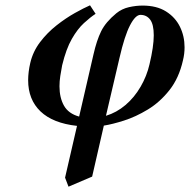

<svg xmlns="http://www.w3.org/2000/svg" viewBox="-20 -466 715 723"><path d="M238 237 225 203 270 8Q179 -2 132.5 -46.5Q86 -91 86 -164Q86 -179 88 -195.5Q90 -212 94 -229Q104 -272 131 -307.5Q158 -343 193 -370.5Q228 -398 262 -417Q296 -436 319 -446L340 -414Q320 -401 296 -379Q272 -357 250.5 -319.5Q229 -282 214 -220Q210 -199 207 -179.5Q204 -160 204 -141Q204 -98 221 -68Q238 -38 278 -27L332 -261Q344 -314 361 -348.5Q378 -383 418 -416Q439 -433 465.5 -439Q492 -445 517 -445Q570 -445 605 -423Q640 -401 657.5 -365.5Q675 -330 675 -288Q675 -263 669 -239Q654 -172 618 -126.5Q582 -81 536.5 -53.5Q491 -26 447 -12Q403 2 371 7L327 199ZM543 -224Q559 -291 559 -333Q559 -374 545.5 -392Q532 -410 509 -410Q490 -410 469.5 -370.5Q449 -331 430 -248L379 -30Q419 -42 452.5 -70.5Q486 -99 509.5 -139.5Q533 -180 543 -224Z"/></svg>

Font: Libertinus Serif SemiBold
Style: Italic
Weight: 600
Italic angle: -11.5°
Designer: Philipp H. Poll, Khaled Hosny
Foundry: Caleb Maclennan
Version: Version 7.051;RELEASE